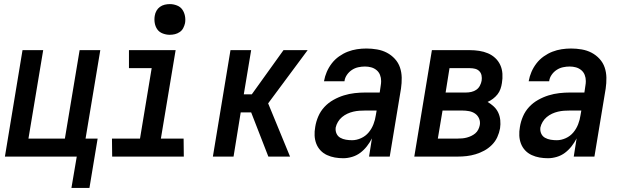

<svg xmlns="http://www.w3.org/2000/svg" viewBox="-20 -765 3040 938"><path d="M329 153 355 0H4L90 -520H191L119 -88H297L369 -520H470L398 -88H457L417 153Z M878 0H528L527 -88H664L721 -432H610V-520H838L766 -88H877ZM809 -595Q792 -595 775 -601.5Q758 -608 748.5 -621.5Q739 -635 736 -652.5Q733 -670 736 -688Q738 -701 744.5 -712.5Q751 -724 761.5 -731.5Q772 -739 784.5 -742Q797 -745 810 -745Q827 -745 844 -738.5Q861 -732 870.5 -718.5Q880 -705 883.5 -687.5Q887 -670 884 -652Q881 -639 875 -627.5Q869 -616 858 -608.5Q847 -601 834.5 -598Q822 -595 809 -595Z M1291 0 1207 -216H1156L1121 0H1020L1106 -520H1207L1171 -304H1210L1365 -520H1483L1290 -260L1397 0Z M1657 8Q1636 8 1616 4.5Q1596 1 1577.5 -7.5Q1559 -16 1545.5 -30.5Q1532 -45 1525 -63.5Q1518 -82 1517 -102.5Q1516 -123 1520 -145Q1524 -171 1535 -196.5Q1546 -222 1565 -242.5Q1584 -263 1609 -277Q1634 -291 1660 -299Q1686 -307 1712.5 -310Q1739 -313 1765 -313H1835L1840 -347Q1841 -352 1841.5 -358Q1842 -364 1842 -369Q1842 -385 1836.5 -399Q1831 -413 1819.5 -422.5Q1808 -432 1793.5 -436Q1779 -440 1763 -440Q1747 -440 1730.5 -436.5Q1714 -433 1699.5 -423.5Q1685 -414 1675 -399.5Q1665 -385 1663 -369V-368H1563V-369Q1567 -392 1576.5 -414Q1586 -436 1601 -455.5Q1616 -475 1636.5 -489.5Q1657 -504 1679 -512.5Q1701 -521 1724 -524.5Q1747 -528 1770 -528Q1796 -528 1822 -523.5Q1848 -519 1870 -507.5Q1892 -496 1909 -477.5Q1926 -459 1934 -435.5Q1942 -412 1942.5 -385.5Q1943 -359 1939 -332L1884 0H1783L1797 -89Q1787 -69 1772.5 -50.5Q1758 -32 1740 -18.5Q1722 -5 1700 1.5Q1678 8 1657 8ZM1700 -80Q1722 -80 1744 -90Q1766 -100 1781 -118Q1796 -136 1804.5 -158Q1813 -180 1816 -202L1820 -225H1765Q1750 -225 1735.5 -224Q1721 -223 1706 -219.5Q1691 -216 1677 -209.5Q1663 -203 1651 -193Q1639 -183 1631 -169.5Q1623 -156 1620 -142Q1618 -126 1624 -112.5Q1630 -99 1642.5 -92Q1655 -85 1670 -82.5Q1685 -80 1700 -80Z M2004 0 2090 -520H2276Q2299 -520 2321.5 -516.5Q2344 -513 2364 -504.5Q2384 -496 2399.5 -481.5Q2415 -467 2424 -447.5Q2433 -428 2434.5 -405Q2436 -382 2432 -359Q2430 -345 2425 -330.5Q2420 -316 2410.5 -304Q2401 -292 2388.5 -282.5Q2376 -273 2362 -267Q2378 -258 2392 -245Q2406 -232 2414 -215Q2422 -198 2424 -178Q2426 -158 2423 -138Q2419 -116 2409.5 -95Q2400 -74 2383 -57Q2366 -40 2345.5 -29Q2325 -18 2303.5 -11.5Q2282 -5 2260 -2.5Q2238 0 2216 0ZM2157 -313H2257Q2270 -313 2283 -316Q2296 -319 2307 -326.5Q2318 -334 2324.5 -346.5Q2331 -359 2333 -371Q2335 -384 2332.5 -396.5Q2330 -409 2321.5 -417.5Q2313 -426 2301 -429Q2289 -432 2276 -432H2176ZM2119 -88H2216Q2227 -88 2238.5 -89Q2250 -90 2261 -93Q2272 -96 2282.5 -101Q2293 -106 2302 -113.5Q2311 -121 2316.5 -132Q2322 -143 2324 -154Q2327 -171 2320.5 -186Q2314 -201 2301 -210Q2288 -219 2271.5 -222Q2255 -225 2238 -225H2142Z M2657 8Q2636 8 2616 4.5Q2596 1 2577.5 -7.5Q2559 -16 2545.5 -30.5Q2532 -45 2525 -63.5Q2518 -82 2517 -102.5Q2516 -123 2520 -145Q2524 -171 2535 -196.5Q2546 -222 2565 -242.5Q2584 -263 2609 -277Q2634 -291 2660 -299Q2686 -307 2712.5 -310Q2739 -313 2765 -313H2835L2840 -347Q2841 -352 2841.5 -358Q2842 -364 2842 -369Q2842 -385 2836.5 -399Q2831 -413 2819.5 -422.5Q2808 -432 2793.5 -436Q2779 -440 2763 -440Q2747 -440 2730.5 -436.5Q2714 -433 2699.5 -423.5Q2685 -414 2675 -399.5Q2665 -385 2663 -369V-368H2563V-369Q2567 -392 2576.5 -414Q2586 -436 2601 -455.5Q2616 -475 2636.5 -489.5Q2657 -504 2679 -512.5Q2701 -521 2724 -524.5Q2747 -528 2770 -528Q2796 -528 2822 -523.5Q2848 -519 2870 -507.5Q2892 -496 2909 -477.5Q2926 -459 2934 -435.5Q2942 -412 2942.5 -385.5Q2943 -359 2939 -332L2884 0H2783L2797 -89Q2787 -69 2772.5 -50.5Q2758 -32 2740 -18.5Q2722 -5 2700 1.5Q2678 8 2657 8ZM2700 -80Q2722 -80 2744 -90Q2766 -100 2781 -118Q2796 -136 2804.5 -158Q2813 -180 2816 -202L2820 -225H2765Q2750 -225 2735.5 -224Q2721 -223 2706 -219.5Q2691 -216 2677 -209.5Q2663 -203 2651 -193Q2639 -183 2631 -169.5Q2623 -156 2620 -142Q2618 -126 2624 -112.5Q2630 -99 2642.5 -92Q2655 -85 2670 -82.5Q2685 -80 2700 -80Z"/></svg>

Font: Iosevka Term Curly SmBd Obl
Style: Regular
Weight: 600
Italic angle: -9°
Designer: Belleve Invis
Foundry: Belleve Invis
Version: Version 32.3.0